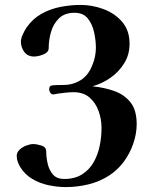

<svg xmlns="http://www.w3.org/2000/svg" viewBox="-20 -752 630 781"><path d="M536 -247Q536 -208 522 -167.5Q508 -127 483 -93.5Q458 -60 424 -38Q385 -13 339.5 -2Q294 9 248 9Q214 9 178 1.5Q142 -6 111.5 -24Q81 -42 62 -73Q56 -83 52 -94.5Q48 -106 48 -118Q48 -132 59.5 -143Q71 -154 87 -160Q103 -166 115 -166Q129 -166 148.5 -160Q168 -154 168 -136Q168 -112 174 -86Q180 -60 195.5 -42Q211 -24 241 -24Q284 -24 313.5 -42.5Q343 -61 360.5 -91.5Q378 -122 385.5 -158.5Q393 -195 393 -232Q393 -267 381 -300.5Q369 -334 344 -355.5Q319 -377 279 -377Q263 -377 246.5 -375Q230 -373 214 -371Q210 -370 205.5 -369Q201 -368 196 -368Q189 -368 184.5 -375Q180 -382 180 -389Q180 -403 191.5 -404.5Q203 -406 213 -406Q228 -406 244 -406.5Q260 -407 274 -411Q324 -425 347 -468.5Q370 -512 370 -559Q370 -587 363 -620Q356 -653 337.5 -676.5Q319 -700 283 -700Q243 -700 220 -677.5Q197 -655 187.5 -622Q178 -589 178 -555Q178 -544 167 -536.5Q156 -529 142 -525.5Q128 -522 119 -522Q93 -522 79 -540.5Q65 -559 65 -583Q65 -595 73 -612.5Q81 -630 88 -640Q113 -676 149 -696Q185 -716 226.5 -724Q268 -732 308 -732Q355 -732 401 -715Q447 -698 477 -663Q507 -628 507 -574Q507 -530 485.5 -495Q464 -460 430 -436Q396 -412 356 -401Q405 -396 445.5 -381.5Q486 -367 511 -335.5Q536 -304 536 -247Z"/></svg>

Font: Kaisei HarunoUmi
Style: Bold
Weight: 700
Designer: Font-Kai, 金井和夫
Foundry: KAZUO KANAI
Version: Version 5.003